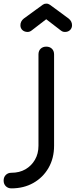

<svg xmlns="http://www.w3.org/2000/svg" viewBox="-116 -804 422 1058"><path d="M-53 234Q-72 234 -84 222Q-96 210 -96 191Q-96 172 -84 160Q-72 148 -53 148Q-9 148 24 129Q57 110 76.5 76.5Q96 43 96 -1V-504Q96 -524 108 -535.5Q120 -547 139 -547Q158 -547 170 -535.5Q182 -524 182 -504V-1Q182 68 151.5 121Q121 174 68 204Q15 234 -53 234ZM36.1 -628Q19 -628 7.8 -638Q-3.5 -648 -3.5 -665Q-3.5 -687 15.4 -702L119.8 -778Q127.9 -784 138.7 -784Q145 -784 149.5 -782.5Q154 -781 158.5 -778L262 -702Q280.9 -687 280.9 -665Q280.9 -649 270.1 -638.5Q259.3 -628 242.2 -628Q235 -628 229.6 -630Q224.2 -632 217.9 -637L138.7 -698L59.5 -637Q48.7 -628 36.1 -628Z"/></svg>

Font: Comfortaa Medium
Style: Regular
Weight: 500
Designer: Johan Aakerlund
Foundry: Johan Aakerlund
Version: Version 3.104; ttfautohint (v1.8.1.43-b0c9)